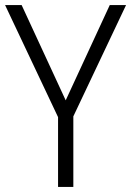

<svg xmlns="http://www.w3.org/2000/svg" viewBox="-20 -734 515 754"><path d="M238 -340 65 -714H0L208 -274V0H268V-277L475 -714H411Z"/></svg>

Font: Noto Sans Bengali SemiCondensed Light
Style: Regular
Weight: 300
Width: 4
Designer: Joana Ranito - Universal Thirst; Jelle Bosma - Monotype Design Team
Foundry: Universal Thirst ehf.
Version: Version 3.000